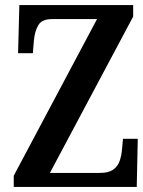

<svg xmlns="http://www.w3.org/2000/svg" viewBox="-20 -734 561 754"><path d="M34 0V-44L361 -659H184Q144 -659 130 -634.5Q116 -610 113 -573L109 -525H51L56 -714H503V-669L176 -55H373Q406 -55 424 -67.5Q442 -80 449.5 -101Q457 -122 459 -146L463 -189H521L517 0Z"/></svg>

Font: Noto Serif Condensed SemiBold
Style: Regular
Weight: 600
Width: 3
Designer: Monotype Design Team
Foundry: Monotype Imaging Inc.
Version: Version 2.013